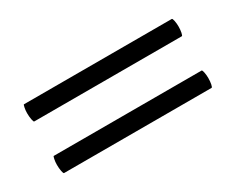

<svg xmlns="http://www.w3.org/2000/svg" viewBox="-43 -415 553 451"><g transform="rotate(-30 234.0 -189.5)"><path d="M29 -261Q29 -269 30.5 -276Q32 -283 33 -283H434Q436 -283 437.5 -275.5Q439 -268 439 -260Q439 -251 437.5 -243.5Q436 -236 434 -236H34Q32 -236 30.5 -244Q29 -252 29 -261ZM29 -121Q29 -129 30.5 -136Q32 -143 33 -143H434Q436 -143 437.5 -135.5Q439 -128 439 -120Q439 -111 437.5 -103.5Q436 -96 434 -96H34Q32 -96 30.5 -104Q29 -112 29 -121Z"/></g></svg>

Font: Cormorant Infant
Style: Bold Italic
Weight: 700
Italic angle: -10°
Designer: Christian Thalmann (Catharsis Fonts)
Foundry: Catharsis Fonts
Version: Version 4.000